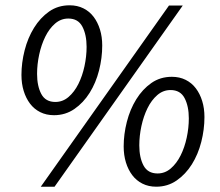

<svg xmlns="http://www.w3.org/2000/svg" viewBox="-20 -693 831 725"><path d="M570 12Q541 12 518 0.5Q495 -11 479.5 -31.5Q464 -52 455.5 -79.5Q447 -107 447 -140Q447 -186 459 -233Q471 -280 494.5 -318Q518 -356 551.5 -379.5Q585 -403 629 -403Q658 -403 681 -391.5Q704 -380 719.5 -359.5Q735 -339 743.5 -311.5Q752 -284 752 -251Q752 -204 740 -157Q728 -110 704.5 -72.5Q681 -35 647 -11.5Q613 12 570 12ZM575 -38Q603 -38 625 -57Q647 -76 662 -106Q677 -136 685 -173Q693 -210 693 -246Q693 -292 677 -322.5Q661 -353 624 -353Q596 -353 574 -334Q552 -315 537 -284.5Q522 -254 514 -217Q506 -180 506 -144Q506 -98 522 -68Q538 -38 575 -38ZM184 -258Q155 -258 132 -269.5Q109 -281 93.5 -301.5Q78 -322 69.5 -349.5Q61 -377 61 -410Q61 -456 73 -503Q85 -550 108.5 -588Q132 -626 165.5 -649.5Q199 -673 243 -673Q272 -673 295 -661.5Q318 -650 333.5 -629.5Q349 -609 357.5 -581.5Q366 -554 366 -521Q366 -474 354 -427Q342 -380 318.5 -342.5Q295 -305 261 -281.5Q227 -258 184 -258ZM189 -308Q217 -308 239 -327Q261 -346 276 -376Q291 -406 299 -443Q307 -480 307 -516Q307 -562 291 -592.5Q275 -623 238 -623Q210 -623 188 -604Q166 -585 151 -554.5Q136 -524 128 -487Q120 -450 120 -414Q120 -368 136 -338Q152 -308 189 -308ZM134 12 618 -672H670L186 12Z"/></svg>

Font: TypoPRO Source Sans Pro
Style: Italic
Weight: 400
Italic angle: -11°
Designer: Paul D. Hunt
Foundry: Adobe Systems Incorporated
Version: Version 1.075;PS 2.000;hotconv 1.0.86;makeotf.lib2.5.63406